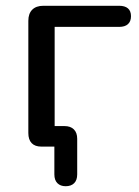

<svg xmlns="http://www.w3.org/2000/svg" viewBox="-20 -507 480 664"><path d="M207 137Q189 137 178.5 126.5Q168 116 168 96V-18L187 0H123Q101 0 89.5 -12Q78 -24 78 -47V-435Q78 -460 91.5 -473.5Q105 -487 130 -487H392Q412 -487 422.5 -478Q433 -469 433 -451Q433 -433 422.5 -423.5Q412 -414 392 -414H169V-53L152 -71H203Q224 -71 235.5 -59.5Q247 -48 247 -27V96Q247 116 236.5 126.5Q226 137 207 137Z"/></svg>

Font: Nunito Medium
Style: Regular
Weight: 500
Designer: Vernon Adams
Foundry: Vernon Adams
Version: Version 3.601